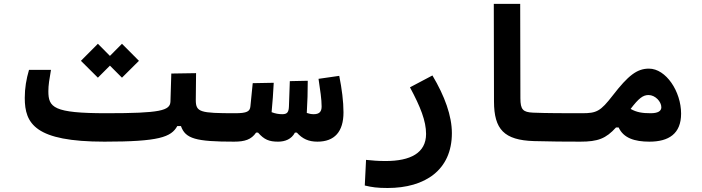

<svg xmlns="http://www.w3.org/2000/svg" viewBox="-20 -713 3556 973"><path d="M509.3 4.9C785.6 4.9 847.7 -18.1 878.4 -74.2H897C919.4 -9.8 972.7 4.9 1166 4.9C1189.5 4.9 1208.5 -20 1208.5 -75.7C1208.5 -120.1 1196.8 -139.2 1171.9 -139.2C993.2 -139.2 972.2 -144.5 972.2 -206.5L973.6 -342.3L848.1 -340.3L843.8 -198.7C842.3 -152.3 792.5 -139.2 519 -139.2C250.5 -139.2 225.1 -168.5 225.1 -251C225.1 -281.2 230 -311 238.3 -358.9H127C113.3 -312 105.5 -267.1 105.5 -216.8C105.5 -85.4 158.7 4.9 509.3 4.9ZM598.1 -319.3 684.1 -404.8 598.1 -491.2 537.1 -429.7 476.1 -491.2 390.1 -404.8 476.1 -319.3 537.1 -380.4Z M1166 4.9C1220.2 4.9 1253.4 -5.4 1277.8 -41H1287.6C1318.8 -5.4 1343.8 4.9 1389.2 4.9C1424.8 4.9 1457.5 -7.8 1474.6 -41H1484.4C1512.7 -9.3 1543.9 4.9 1588.4 4.9C1675.3 4.9 1720.7 -45.4 1720.7 -143.6C1720.7 -199.2 1712.4 -262.7 1699.2 -328.6L1594.2 -313.5C1603 -254.4 1609.9 -210 1609.9 -173.3C1609.9 -146.5 1597.7 -134.3 1569.8 -134.3C1557.1 -134.3 1545.9 -136.7 1534.7 -140.6C1538.1 -195.3 1539.6 -249 1539.6 -303.7L1448.7 -301.8C1447.3 -259.3 1445.8 -217.3 1444.3 -174.8C1443.4 -144.5 1435.5 -134.3 1410.6 -134.3C1392.6 -134.3 1375.5 -137.2 1356.4 -144.5C1361.3 -194.3 1364.7 -243.7 1367.2 -293.5L1260.7 -291.5L1249 -174.3C1246.6 -148.4 1231.9 -139.2 1171.9 -139.2Z M1944.3 239.7C2134.3 239.7 2270 148.4 2270 -38.1C2270 -126 2233.9 -225.6 2171.4 -330.6L2057.6 -270.5C2110.8 -171.4 2139.2 -100.1 2139.2 -34.2C2139.2 62.5 2059.6 103 1934.6 103C1890.6 103 1872.1 100.6 1835 97.2L1828.6 227.1C1864.7 235.8 1892.1 239.7 1944.3 239.7Z M2923.8 4.9C2952.1 4.9 2963.9 -30.3 2963.9 -63.5C2963.9 -106.9 2952.1 -139.2 2929.7 -139.2C2852.1 -139.2 2747.1 -139.2 2681.6 -142.1C2630.9 -144.5 2617.2 -156.7 2617.2 -215.3L2616.2 -693.4H2482.4L2483.4 -198.2C2483.9 -57.1 2534.7 -2.9 2685.5 2C2757.3 4.4 2857.4 4.9 2923.8 4.9Z M2920.9 4.9C3009.8 4.9 3050.8 -10.7 3101.6 -66.9H3115.2C3139.6 -13.2 3196.3 4.9 3271 4.9C3369.1 4.9 3431.6 -35.2 3431.6 -137.2C3431.6 -249.5 3355 -365.2 3268.6 -365.2C3208 -365.2 3163.6 -330.6 3085 -229C3022.9 -148.9 3003.9 -139.2 2929.7 -139.2C2906.7 -139.2 2895.5 -98.1 2895.5 -65.9C2895.5 -22.5 2903.3 4.9 2920.9 4.9ZM3175.8 -161.1C3216.8 -214.8 3238.3 -231.4 3266.6 -231.4C3300.8 -231.4 3331.5 -197.8 3331.5 -169.4C3331.5 -149.4 3313 -139.2 3277.3 -139.2C3235.4 -139.2 3206.5 -143.6 3175.8 -161.1Z"/></svg>

Font: CaskaydiaCove Nerd Font
Style: Bold
Weight: 700
Designer: Aaron Bell
Foundry: Saja Typeworks
Version: Version 2111.1;Nerd Fonts 2.3.0